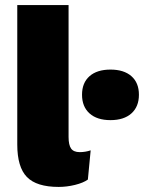

<svg xmlns="http://www.w3.org/2000/svg" viewBox="-20 -726 569 756"><path d="M250 -187Q250 -155 260 -141Q270 -127 294 -127Q316 -127 337 -134L326 -19Q308 -6 275.5 2Q243 10 211 10Q124 10 86 -29Q48 -68 48 -157V-706H250ZM527 -353Q527 -306 497.5 -279.5Q468 -253 415 -253Q362 -253 332.5 -279.5Q303 -306 303 -353Q303 -400 332.5 -426Q362 -452 415 -452Q468 -452 497.5 -426Q527 -400 527 -353Z"/></svg>

Font: Work Sans ExtraBold
Style: Regular
Weight: 800
Designer: Wei Huang
Foundry: Wei Huang
Version: Version 1.500